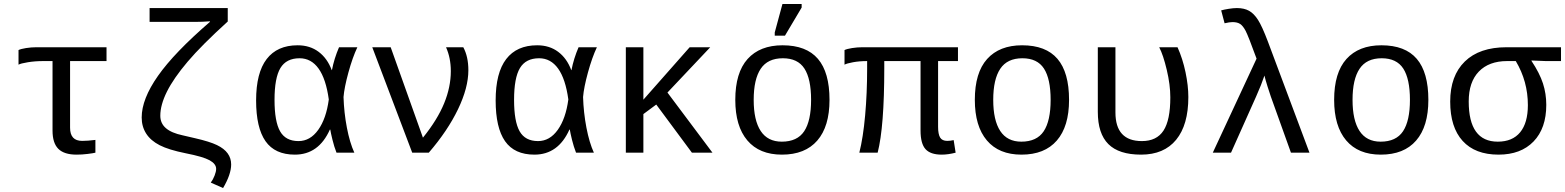

<svg xmlns="http://www.w3.org/2000/svg" viewBox="-20 -765 7841 962"><path d="M195.8 -459Q155.8 -459 119.6 -453.1Q83.5 -447.3 72.8 -440.9V-514.2Q84.5 -520 110.6 -524.2Q136.7 -528.3 162.1 -528.3H513.7V-459H331.1V-125Q331.1 -59.1 391.6 -59.1Q418.9 -59.1 458 -64V0Q446.8 2.9 418.9 6.3Q391.1 9.8 363.8 9.8Q301.3 9.8 272.2 -19.3Q243.2 -48.3 243.2 -110.8V-459Z M783.2 -185.1Q783.2 -147 811.3 -122.8Q839.4 -98.6 895.5 -86.9L956.1 -72.8Q1030.8 -55.7 1067.1 -38.1Q1103.5 -20.5 1120.8 3.7Q1138.2 27.8 1138.2 59.1Q1138.2 108.4 1097.7 177.2L1036.1 149.9Q1047.4 134.8 1055.2 114.7Q1063 94.7 1063 81.1Q1063 56.2 1030.3 38.1Q997.6 20 910.2 2.9Q825.2 -14.2 780 -37.4Q734.9 -60.5 712.4 -95.7Q689.9 -130.9 689.9 -176.3Q689.9 -268.6 771.5 -384.8Q853 -501 1031.7 -655.3V-658.2Q996.6 -655.3 955.1 -655.3H729.5V-724.6H1121.1V-657.2Q990.2 -538.6 919.9 -455.6Q849.6 -372.6 816.4 -305.9Q783.2 -239.3 783.2 -185.1Z M1632.8 -115.7Q1576.7 9.8 1457.5 9.8Q1357.4 9.8 1310.3 -57.6Q1263.2 -125 1263.2 -261.7Q1263.2 -400.4 1316.2 -469.2Q1369.1 -538.1 1471.2 -538.1Q1532.7 -538.1 1576.4 -505.4Q1620.1 -472.7 1642.1 -413.6H1643.1Q1654.3 -471.7 1678.7 -528.3H1770.5Q1746.1 -476.6 1725.6 -401.6Q1705.1 -326.7 1701.2 -278.8Q1703.6 -200.7 1718 -125.5Q1732.4 -50.3 1755.4 0H1666Q1654.3 -29.8 1645.8 -64.7Q1637.2 -99.6 1634.8 -115.7ZM1355.5 -264.6Q1355.5 -156.2 1383.3 -107.2Q1411.1 -58.1 1475.6 -58.1Q1534.2 -58.1 1574.5 -114.5Q1614.7 -170.9 1627.4 -266.6Q1613.3 -369.6 1576.2 -421.4Q1539.1 -473.1 1481 -473.1Q1414.6 -473.1 1385 -424.1Q1355.5 -375 1355.5 -264.6Z M2326.7 -413.1Q2326.7 -325.7 2274.9 -217.8Q2223.1 -109.9 2128.4 0H2045.4L1845.2 -528.3H1937.5L2099.1 -75.2Q2171.9 -165.5 2205.3 -247.3Q2238.8 -329.1 2238.8 -408.7Q2238.8 -474.6 2214.8 -528.3H2301.3Q2326.7 -481 2326.7 -413.1Z M2833 -115.7Q2776.9 9.8 2657.7 9.8Q2557.6 9.8 2510.5 -57.6Q2463.4 -125 2463.4 -261.7Q2463.4 -400.4 2516.4 -469.2Q2569.3 -538.1 2671.4 -538.1Q2732.9 -538.1 2776.6 -505.4Q2820.3 -472.7 2842.3 -413.6H2843.3Q2854.5 -471.7 2878.9 -528.3H2970.7Q2946.3 -476.6 2925.8 -401.6Q2905.3 -326.7 2901.4 -278.8Q2903.8 -200.7 2918.2 -125.5Q2932.6 -50.3 2955.6 0H2866.2Q2854.5 -29.8 2845.9 -64.7Q2837.4 -99.6 2835 -115.7ZM2555.7 -264.6Q2555.7 -156.2 2583.5 -107.2Q2611.3 -58.1 2675.8 -58.1Q2734.4 -58.1 2774.7 -114.5Q2814.9 -170.9 2827.6 -266.6Q2813.5 -369.6 2776.4 -421.4Q2739.3 -473.1 2681.2 -473.1Q2614.7 -473.1 2585.2 -424.1Q2555.7 -375 2555.7 -264.6Z M3446.8 0 3268.1 -241.2 3203.6 -193.4V0H3115.7V-528.3H3203.6V-265.6L3435.5 -528.3H3538.6L3324.2 -301.3L3549.8 0Z M4136.2 -264.6Q4136.2 -131.3 4075 -60.8Q4013.7 9.8 3897.9 9.8Q3784.7 9.8 3724.4 -61.5Q3664.1 -132.8 3664.1 -264.6Q3664.1 -400.9 3725.8 -469.5Q3787.6 -538.1 3900.9 -538.1Q4020 -538.1 4078.1 -470.2Q4136.2 -402.3 4136.2 -264.6ZM4043.9 -264.6Q4043.9 -369.6 4010.5 -421.4Q3977.1 -473.1 3902.3 -473.1Q3826.7 -473.1 3791.5 -420.4Q3756.3 -367.7 3756.3 -264.6Q3756.3 -162.1 3791.5 -108.6Q3826.7 -55.2 3897 -55.2Q3974.6 -55.2 4009.3 -107.4Q4043.9 -159.7 4043.9 -264.6ZM3861.8 -586.4V-602.5L3900.4 -745.1H3996.6V-727.1L3913.1 -586.4Z M4680.2 -459V-129.9Q4680.2 -92.8 4690.4 -75.9Q4700.7 -59.1 4726.1 -59.1Q4741.2 -59.1 4758.3 -63L4768.1 0Q4730.5 9.8 4698.2 9.8Q4642.1 9.8 4617.2 -17.8Q4592.3 -45.4 4592.3 -110.8V-459H4410.6V-423.8Q4410.6 -129.4 4377.4 0H4285.6Q4304.7 -75.7 4314.7 -187Q4324.7 -298.3 4324.7 -419.9V-459Q4285.6 -459 4253.9 -453.1Q4222.2 -447.3 4211.4 -440.9V-514.2Q4223.1 -520 4249.3 -524.2Q4275.4 -528.3 4300.8 -528.3H4779.8V-459Z M5336.4 -264.6Q5336.4 -131.3 5275.1 -60.8Q5213.9 9.8 5098.1 9.8Q4984.9 9.8 4924.6 -61.5Q4864.3 -132.8 4864.3 -264.6Q4864.3 -400.9 4926 -469.5Q4987.8 -538.1 5101.1 -538.1Q5220.2 -538.1 5278.3 -470.2Q5336.4 -402.3 5336.4 -264.6ZM5244.1 -264.6Q5244.1 -369.6 5210.7 -421.4Q5177.2 -473.1 5102.5 -473.1Q5026.9 -473.1 4991.7 -420.4Q4956.5 -367.7 4956.5 -264.6Q4956.5 -162.1 4991.7 -108.6Q5026.9 -55.2 5097.2 -55.2Q5174.8 -55.2 5209.5 -107.4Q5244.1 -159.7 5244.1 -264.6Z M5934.1 -278.8Q5934.1 -139.2 5873 -64.7Q5812 9.8 5697.3 9.8Q5586.4 9.8 5533.4 -43Q5480.5 -95.7 5480.5 -204.6V-528.3H5568.8V-201.7Q5568.8 -58.1 5701.2 -58.1Q5775.4 -58.1 5809.6 -110.6Q5843.8 -163.1 5843.8 -276.9Q5843.8 -340.3 5825.9 -415.3Q5808.1 -490.2 5788.1 -528.3H5879.9Q5905.8 -470.7 5919.9 -403.3Q5934.1 -335.9 5934.1 -278.8Z M6275.9 -471.2Q6233.9 -586.4 6220.9 -610.8Q6208 -635.3 6193.8 -644.8Q6179.7 -654.3 6155.3 -654.3Q6140.6 -654.3 6115.7 -648.4L6098.6 -712.9Q6111.8 -716.8 6135.7 -720.7Q6159.7 -724.6 6177.2 -724.6Q6213.9 -724.6 6238.3 -710.9Q6262.7 -697.3 6283.2 -665.3Q6303.7 -633.3 6332.5 -557.1L6541 0H6448.2L6347.2 -281.7Q6342.3 -294.9 6330.8 -331.8Q6319.3 -368.7 6315.4 -386.2Q6300.8 -342.3 6273.4 -280.8L6147.9 0H6056.6Z M7136.7 -264.6Q7136.7 -131.3 7075.4 -60.8Q7014.2 9.8 6898.4 9.8Q6785.2 9.8 6724.9 -61.5Q6664.6 -132.8 6664.6 -264.6Q6664.6 -400.9 6726.3 -469.5Q6788.1 -538.1 6901.4 -538.1Q7020.5 -538.1 7078.6 -470.2Q7136.7 -402.3 7136.7 -264.6ZM7044.4 -264.6Q7044.4 -369.6 7011 -421.4Q6977.5 -473.1 6902.8 -473.1Q6827.1 -473.1 6792 -420.4Q6756.8 -367.7 6756.8 -264.6Q6756.8 -162.1 6792 -108.6Q6827.1 -55.2 6897.5 -55.2Q6975.1 -55.2 7009.8 -107.4Q7044.4 -159.7 7044.4 -264.6Z M7727.5 -239.7Q7727.5 -122.1 7663.8 -56.2Q7600.1 9.8 7488.3 9.8Q7371.1 9.8 7308.6 -58.8Q7246.1 -127.4 7246.1 -255.9Q7246.1 -385.3 7319.3 -456.8Q7392.6 -528.3 7528.3 -528.3H7801.3V-459H7725.6L7653.3 -461.9V-460Q7694.3 -398.4 7710.9 -346.9Q7727.5 -295.4 7727.5 -239.7ZM7635.3 -238.3Q7635.3 -357.4 7574.7 -459H7531.2Q7440.4 -459 7389.6 -406.5Q7338.9 -354 7338.9 -256.8Q7338.9 -55.2 7484.4 -55.2Q7558.1 -55.2 7596.7 -102.3Q7635.3 -149.4 7635.3 -238.3Z"/></svg>

Font: Cousine
Style: Regular
Weight: 400
Monospace: yes
Designer: Steve Matteson
Foundry: Monotype Imaging Inc.
Version: Version 1.21